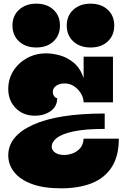

<svg xmlns="http://www.w3.org/2000/svg" viewBox="-20 -1009 688 1047"><path d="M25 -524Q25 -578 52.5 -622Q80 -666 127 -692Q174 -718 233 -718Q266 -718 306.5 -707Q347 -696 382.5 -666.5Q418 -637 436 -583V-700H596V-451H436Q436 -473 423 -496.5Q410 -520 386.5 -537Q363 -554 331 -554Q304 -554 286 -541Q268 -528 268 -508Q268 -495 275.5 -484.5Q283 -474 292 -474Q292 -428 256 -403Q220 -378 171 -378Q106 -378 65.5 -419.5Q25 -461 25 -524ZM25 -162Q25 -267 160 -328.5Q295 -390 551 -390V-306Q445 -306 381.5 -292.5Q318 -279 290 -257Q262 -235 262 -209Q262 -190 280.5 -177Q299 -164 330 -164Q351 -164 374.5 -172Q398 -180 416 -199.5Q434 -219 436 -253H628Q628 -158 589.5 -98Q551 -38 480.5 -10Q410 18 313 18Q217 18 153 -6Q89 -30 57 -71Q25 -112 25 -162ZM48 -870Q48 -923 84 -956Q120 -989 178 -989Q236 -989 271.5 -956Q307 -923 307 -870Q307 -816 271.5 -783Q236 -750 178 -750Q120 -750 84 -783Q48 -816 48 -870ZM344 -870Q344 -923 380 -956Q416 -989 474 -989Q532 -989 567.5 -956Q603 -923 603 -870Q603 -816 567.5 -783Q532 -750 474 -750Q416 -750 380 -783Q344 -816 344 -870Z"/></svg>

Font: Exile
Style: Regular
Weight: 400
Designer: Bartłomiej Rózga @rozgatype
Version: Version 1.000; ttfautohint (v1.8.4.7-5d5b)